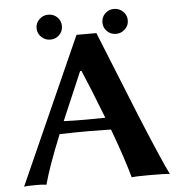

<svg xmlns="http://www.w3.org/2000/svg" viewBox="-54 -811 808 865"><g transform="rotate(-5 350.5 -378.5)"><path d="M436 -703.1C436 -687.5 441.6 -674.2 452.6 -663.3C463.7 -652.4 477.2 -647 493.2 -647C508.8 -647 522.3 -652.5 533.7 -663.6C545.1 -674.6 550.8 -687.8 550.8 -703.1C550.8 -719.1 545.1 -732.5 533.7 -743.4C522.3 -754.3 508.8 -759.8 493.2 -759.8C476.9 -759.8 463.3 -754.3 452.4 -743.4C441.5 -732.5 436 -719.1 436 -703.1ZM138.2 -703.1C138.2 -687.8 143.9 -674.6 155.3 -663.6C166.7 -652.5 180.2 -647 195.8 -647C211.8 -647 225.3 -652.4 236.3 -663.3C247.4 -674.2 252.9 -687.5 252.9 -703.1C252.9 -719.1 247.5 -732.5 236.6 -743.4C225.7 -754.3 212.1 -759.8 195.8 -759.8C180.2 -759.8 166.7 -754.3 155.3 -743.4C143.9 -732.5 138.2 -719.1 138.2 -703.1ZM411.6 -274.9C373.9 -274.3 346 -273.9 328.1 -273.9C286.1 -273.9 251.3 -274.6 223.6 -275.9L316.9 -494.1H323.2C346.7 -439.8 376.1 -366.7 411.6 -274.9ZM200.2 -219.2C251 -220.5 295.2 -221.2 333 -221.2C334 -221.2 367.2 -220.7 432.6 -219.7C466.1 -129.2 490.9 -55 506.8 2.9C518.2 1 545.2 0 587.9 0C637.4 0 667.8 1 679.2 2.9C656.1 -43.9 616.9 -134.8 561.5 -269.5L404.8 -658.2H314.9L20 2.9C28.2 1 46.9 0 76.2 0C98 0 113 1 121.1 2.9C135.1 -50.1 161.5 -124.2 200.2 -219.2Z"/></g></svg>

Font: Linux Biolinum G
Style: Bold
Weight: 700
Designer: Philipp H. Poll
Foundry: Philipp H. Poll
Version: Version 1.1.0